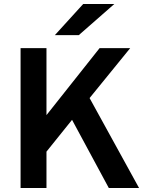

<svg xmlns="http://www.w3.org/2000/svg" viewBox="-20 -941 748 961"><path d="M83 0V-700H212.6V-364.8L478.4 -700H631.6L428.4 -450.2L676 0H524.6L340.6 -341.2L212.6 -182V0ZM254.4 -765 396.4 -921H552.2L374.2 -765Z"/></svg>

Font: Overpass
Style: Regular
Weight: 400
Designer: Delve Withrington, Dave Bailey, Thomas Jockin
Foundry: Delve Fonts LLC
Version: Version 4.000